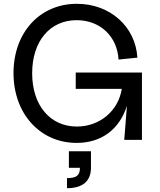

<svg xmlns="http://www.w3.org/2000/svg" viewBox="-20 -735 842 1009"><path d="M383 16C514 16 608 -56 647 -179L633 0H726V-354H378V-268H620C602 -152 504 -70 384 -70C243 -70 149 -182 149 -350C149 -518 242 -629 383 -629C506 -629 596 -544 603 -422L702 -432C692 -596 558 -715 384 -715C189 -715 51 -564 51 -351C51 -137 191 16 383 16ZM332 201V254C414 254 458 217 458 147V60H342V147H400C400 187 382 201 332 201Z"/></svg>

Font: Uncut Sans Medium
Style: Regular
Weight: 500
Designer: Kasper Nordkvist
Foundry: UNCUT.wtf
Version: Version 1.304;Glyphs 3.2 (3246)